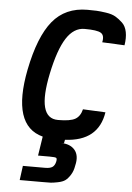

<svg xmlns="http://www.w3.org/2000/svg" viewBox="-64 -797 751 1094"><g transform="rotate(5 311.5 -250.0)"><path d="M619 -567 491 -573Q500 -613 478 -626.5Q456 -640 386 -640H384Q323 -640 280.5 -574Q238 -508 209 -369Q155 -110 278 -110H280Q348 -110 376.5 -126Q405 -142 415 -183L544 -177Q518 -10 328 -1L324 19H304Q360 19 386.5 51Q413 83 399 140Q394 172 379.5 194.5Q365 217 350.5 227.5Q336 238 308.5 243.5Q281 249 267.5 249.5Q254 250 224 250H91L102 168H229Q257 168 270.5 159Q284 150 289 128Q293 110 287 106Q281 102 250 102H183L200 -8Q17 -56 81 -381Q119 -572 192 -661Q265 -750 391 -750Q423 -750 443.5 -749Q464 -748 498 -743Q532 -738 552.5 -726Q573 -714 593 -695Q613 -676 619.5 -643Q626 -610 619 -567Z"/></g></svg>

Font: Hermit
Style: Bold Italic
Weight: 700
Italic angle: -10°
Designer: Pablo Caro
Version: Version 2.000;PS 002.000;hotconv 1.0.88;makeotf.lib2.5.64775